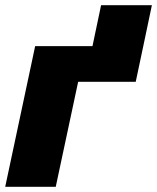

<svg xmlns="http://www.w3.org/2000/svg" viewBox="-21 -717 603 737"><path d="M-1 0 114 -540H334L367 -697H562L529 -540L500 -403H279L193 0Z"/></svg>

Font: Geist Black
Style: Italic
Weight: 900
Italic angle: -12°
Designer: Basement.studio, Andrés Briganti, Mateo Zaragoza
Foundry: Basement.studio, Vercel, Andrés Briganti, Guido Ferreyra, Mateo Zaragoza
Version: Version 1.500; ttfautohint (v1.8.4.7-5d5b)